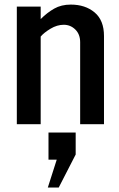

<svg xmlns="http://www.w3.org/2000/svg" viewBox="-20 -544 522 841"><path d="M189.5 277.3 228.5 155.3H192.4V36.6H311.5V132.8L237.3 277.3ZM435.5 -386.2V0H331.1V-358.9Q331.1 -394 309.8 -414.8Q288.6 -435.5 259.3 -435.5Q230 -435.5 201.2 -418.2Q172.4 -400.9 158.2 -383.8V0H53.7V-515.1H158.2V-460.4Q186.5 -488.8 217.5 -506.3Q248.5 -523.9 290 -523.9Q353.5 -523.9 394.5 -489.5Q435.5 -455.1 435.5 -386.2Z"/></svg>

Font: News Cycle
Style: Bold
Weight: 700
Version: Version 0.5.1